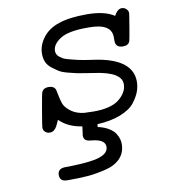

<svg xmlns="http://www.w3.org/2000/svg" viewBox="-75 -501 675 769"><g transform="rotate(-10 262.5 -116.5)"><path d="M75.2 -21Q75.2 -26.9 86.2 -91.3Q97.2 -155.8 100.1 -162.1Q107.9 -177.2 127.9 -176.8Q148.9 -176.8 155.8 -161.1Q156.7 -159.2 160.4 -139.2Q164.1 -119.1 169.9 -102.5Q175.8 -85.9 197.5 -69.6Q219.2 -53.2 252 -49.8H258.8Q265.6 -49.8 274.9 -49.3Q284.2 -48.8 289.1 -48.8Q360.8 -48.8 393.8 -75.9Q426.8 -103 426.8 -136.2Q426.8 -185.1 318.8 -200.2Q314 -201.2 287.6 -205.1Q261.2 -209 250 -211.4Q238.8 -213.9 214.8 -220Q190.9 -226.1 179 -233.6Q167 -241.2 152.6 -252.2Q138.2 -263.2 131.6 -278.1Q125 -293 125 -312Q125 -346.2 148.4 -377.2Q171.9 -408.2 213.9 -421.9Q256.8 -437 328.1 -437Q401.4 -437 439.9 -411.1Q454.1 -437 471.2 -437Q481 -437 489 -429.9Q497.1 -422.9 497.1 -412.1Q497.1 -408.2 488.5 -357.2Q480 -306.2 478 -300.8Q471.2 -284.7 450.2 -285.2Q420.4 -285.2 419.9 -312V-328.1Q419.9 -384.3 328.1 -383.8H319.8Q243.7 -383.8 210.9 -362.3Q178.2 -340.8 178.2 -314Q178.2 -307.1 181.2 -301Q184.1 -294.9 189.9 -290Q195.8 -285.2 202.9 -281Q210 -276.9 220.9 -273.9Q231.9 -271 241 -268.6Q250 -266.1 264.4 -262.9Q278.8 -259.8 288.3 -258.3Q297.9 -256.8 313.5 -254.4Q329.1 -252 336.9 -251Q480 -227.1 480 -137.2Q480 -117.2 472.9 -97.2Q465.8 -77.1 448 -54Q430.2 -30.8 390.6 -14.9Q351.1 1 294.9 3.9L293.9 15.1Q320.8 21 338.9 32.5Q356.9 43.9 364.5 56.9Q372.1 69.8 374.5 79.3Q377 88.9 377 98.1Q377 133.3 355.5 156.2Q334 179.2 295.4 188.7Q256.8 198.2 225.3 201.2Q193.8 204.1 151.9 204.1H136.2Q107.4 204.1 106.9 178.2Q106.9 151.4 138.2 150.9H152.8Q256.8 148.9 289.1 132.8Q314.9 120.6 314.9 99.1Q314.9 69.3 262.2 64Q261.2 64 257.1 63.5Q252.9 63 250 62.5Q247.1 62 242.9 60.5Q238.8 59.1 235.8 56.6Q232.9 54.2 231 49.6Q229 44.9 229 39.1Q229 37.1 233.9 2Q175.8 -6.8 142.1 -41Q134.3 -22.9 130.1 -15.4Q126 -7.8 118.9 -2Q111.8 3.9 102.1 3.9Q90.8 3.9 83 -2.9Q75.2 -9.8 75.2 -21Z"/></g></svg>

Font: CMU Typewriter Text
Style: LightOblique
Weight: 200
Italic angle: -9.46001°
Version: Version 0.7.0